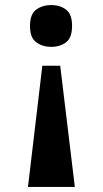

<svg xmlns="http://www.w3.org/2000/svg" viewBox="-20 -562 407 762"><path d="M183 -542Q218 -542 242 -524Q266 -506 266 -459Q266 -412 242 -394Q218 -376 183 -376Q149 -376 124 -394Q99 -412 99 -459Q99 -506 124 -524Q149 -542 183 -542ZM219 -301 277 180H91L148 -301Z"/></svg>

Font: Noto Serif SemiCondensed ExtraBold
Style: Regular
Weight: 800
Width: 4
Designer: Monotype Design Team
Foundry: Monotype Imaging Inc.
Version: Version 2.015